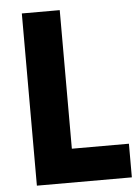

<svg xmlns="http://www.w3.org/2000/svg" viewBox="-53 -792 597 833"><g transform="rotate(-5 245.0 -375.0)"><path d="M238.8 -146.5H487.3V0H73.7V-750H238.8Z"/></g></svg>

Font: Now
Style: Bold
Weight: 700
Designer: Alfredo Marco Pradil
Foundry: Alfredo Marco Pradil
Version: Version 1.002;PS 001.002;hotconv 1.0.88;makeotf.lib2.5.64775